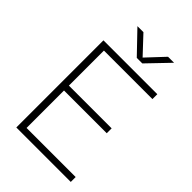

<svg xmlns="http://www.w3.org/2000/svg" viewBox="-273 -1048 1153 1153"><g transform="rotate(45 303.0 -472.0)"><path d="M99 0V-740H556.5V-698.5H144.5V-41.5H561.5V0ZM127.5 -359.5V-401H507.5V-359.5ZM315 -807 183 -944.5H234L347 -824H330L443 -944.5H494L362 -807Z"/></g></svg>

Font: Encode Sans SemiExpanded ExtraLight
Style: Regular
Weight: 250
Width: 6
Designer: Multiple Designers
Foundry: Impallari Type
Version: Version 3.002